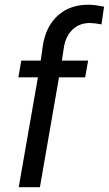

<svg xmlns="http://www.w3.org/2000/svg" viewBox="-20 -781 454 801"><path d="M58.1 0 138.2 -458.5H56.6L68.8 -528.3H149.9L158.7 -590.8Q171.4 -670.4 220.2 -715.3Q271.5 -762.2 351.1 -761.2Q376 -761.2 414.1 -752.9L403.3 -679.2Q379.9 -684.1 356 -685.1Q310.1 -685.1 281.5 -656.5Q252.9 -627.9 246.1 -580.6L238.3 -528.3H347.7L335.4 -458.5H226.1L146.5 0Z"/></svg>

Font: RobotoDraft
Style: Italic
Weight: 400
Italic angle: -12°
Version: Version 2.001101; 2014